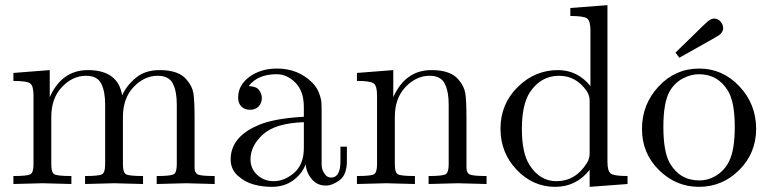

<svg xmlns="http://www.w3.org/2000/svg" viewBox="-20 -714 2983 745"><path d="M32 0V-31Q85 -31 97.5 -37.5Q110 -44 110 -76V-344Q110 -381 97 -390.5Q84 -400 32 -400V-431L173 -442V-337Q220 -442 321 -442Q438 -442 454 -344Q471 -382 507 -412Q543 -442 599 -442Q674 -442 704 -405Q726 -380 730.5 -352Q735 -324 735 -252V-61Q736 -40 752 -35.5Q768 -31 813 -31V0Q711 -3 701 -3Q693 -3 588 0V-31Q641 -31 653.5 -37.5Q666 -44 666 -76V-309Q666 -360 650.5 -390Q635 -420 592 -420Q540 -420 498.5 -376.5Q457 -333 457 -260V-76Q457 -44 469.5 -37.5Q482 -31 535 -31V0Q433 -3 423 -3Q415 -3 310 0V-31Q363 -31 375.5 -37.5Q388 -44 388 -76V-309Q388 -360 372.5 -390Q357 -420 314 -420Q262 -420 220.5 -376.5Q179 -333 179 -260V-76Q179 -44 191.5 -37.5Q204 -31 257 -31V0Q155 -3 145 -3Q137 -3 32 0Z M875 -95Q875 -180 975 -225Q1035 -254 1159 -261V-298Q1159 -360 1126.5 -393Q1094 -426 1053 -426Q980 -426 945 -380Q975 -379 985.5 -364Q996 -349 996 -334Q996 -314 983.5 -301Q971 -288 950 -288Q930 -288 917 -300.5Q904 -313 904 -335Q904 -384 948 -416Q992 -448 1055 -448Q1137 -448 1192 -393Q1209 -376 1217.5 -354Q1226 -332 1227 -317.5Q1228 -303 1228 -275V-75Q1228 -69 1230 -59.5Q1232 -50 1241 -37.5Q1250 -25 1265 -25Q1301 -25 1301 -89V-145H1326V-89Q1326 -36 1298 -15Q1270 6 1244 6Q1211 6 1190 -18.5Q1169 -43 1166 -76Q1151 -38 1116.5 -13.5Q1082 11 1035 11Q999 11 965 2Q931 -7 903 -32Q875 -57 875 -95ZM952 -96Q952 -59 978.5 -35Q1005 -11 1042 -11Q1084 -11 1121.5 -43.5Q1159 -76 1159 -140V-240Q1048 -236 1000 -192Q952 -148 952 -96Z M1365 0V-31Q1418 -31 1430.5 -37.5Q1443 -44 1443 -76V-344Q1443 -381 1430 -390.5Q1417 -400 1365 -400V-431L1506 -442V-337Q1553 -442 1654 -442Q1729 -442 1759 -405Q1781 -380 1785.5 -352Q1790 -324 1790 -252V-61Q1791 -40 1807 -35.5Q1823 -31 1868 -31V0Q1766 -3 1756 -3Q1748 -3 1643 0V-31Q1696 -31 1708.5 -37.5Q1721 -44 1721 -76V-309Q1721 -360 1705.5 -390Q1690 -420 1647 -420Q1595 -420 1553.5 -376.5Q1512 -333 1512 -260V-76Q1512 -44 1524.5 -37.5Q1537 -31 1590 -31V0Q1488 -3 1478 -3Q1470 -3 1365 0Z M1922 -215Q1922 -310 1988.5 -376Q2055 -442 2145 -442Q2221 -442 2271 -380V-596Q2271 -633 2258 -642.5Q2245 -652 2193 -652V-683L2337 -694V-87Q2337 -50 2350 -40.5Q2363 -31 2415 -31V0L2268 11V-55Q2216 11 2134 11Q2048 11 1985 -55Q1922 -121 1922 -215ZM2005 -214Q2005 -121 2034 -75Q2074 -11 2139 -11Q2213 -11 2257 -81Q2268 -98 2268 -118V-323Q2268 -343 2257 -360Q2216 -420 2149 -420Q2079 -420 2036 -356Q2005 -308 2005 -214Z M2601 -510Q2628 -536 2667 -574Q2715 -622 2727.5 -632Q2740 -642 2751 -642Q2766 -642 2776 -630Q2786 -618 2786 -605Q2786 -599 2784 -594.5Q2782 -590 2779.5 -586.5Q2777 -583 2772.5 -579.5Q2768 -576 2765.5 -574.5Q2763 -573 2757.5 -570Q2752 -567 2751 -566Q2620 -492 2616 -490ZM2693 -448Q2784 -448 2849 -379Q2914 -310 2914 -214Q2914 -120 2848.5 -54.5Q2783 11 2692 11Q2603 11 2537 -54Q2471 -119 2471 -214Q2471 -309 2535.5 -378.5Q2600 -448 2693 -448ZM2554 -222Q2554 -125 2579 -81Q2618 -14 2693 -14Q2730 -14 2761 -34Q2792 -54 2809 -88Q2831 -132 2831 -222Q2831 -318 2805 -361Q2766 -426 2692 -426Q2660 -426 2628.5 -409Q2597 -392 2578 -359Q2554 -315 2554 -222Z"/></svg>

Font: CMU Serif
Style: Roman
Weight: 500
Version: Version 0.7.0